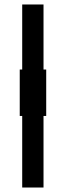

<svg xmlns="http://www.w3.org/2000/svg" viewBox="-20 -680 293 856"><path d="M68 -370H186V-163H68ZM79 156V-660H174V156Z"/></svg>

Font: Bricolage Grotesque 48pt Condensed ExtraBold Medium
Style: Regular
Weight: 500
Version: Version 1.000;gftools[0.9.30]